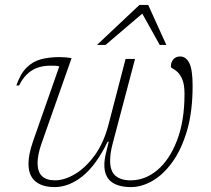

<svg xmlns="http://www.w3.org/2000/svg" viewBox="-20 -752 860 782"><path d="M491.5 -512H530L440 -171.5Q428.5 -130 428.5 -97.5Q428.5 -54.5 450.5 -36Q472.5 -17.5 512 -17.5Q571 -17.5 620.8 -59.2Q670.5 -101 701 -180Q731.5 -259 731.5 -369.5Q731.5 -406.5 723 -427.2Q714.5 -448 703.8 -458Q693 -468 684.5 -472.2Q676 -476.5 676 -481Q676 -498.5 686 -510.2Q696 -522 714 -522Q737 -522 750.8 -495.8Q764.5 -469.5 764.5 -401.5Q764.5 -297.5 741.8 -220.2Q719 -143 682 -91.8Q645 -40.5 600.8 -15.2Q556.5 10 513.5 10Q461 10 433 -12Q405 -34 405 -79.5Q405 -102 411.5 -128L423 -175H418.5Q371.5 -78.5 316 -34.2Q260.5 10 202.5 10Q152 10 124 -13.5Q96 -37 96 -85.5Q96 -122.5 114 -175L221.5 -481.5Q214.5 -484 204.5 -484.2Q194.5 -484.5 186 -484.5Q139.5 -484.5 108.2 -464Q77 -443.5 58 -404H46.5Q63.5 -452.5 88.8 -477.2Q114 -502 147.5 -510.8Q181 -519.5 222.5 -519.5Q234 -519.5 248.8 -518.2Q263.5 -517 271.5 -515L150.5 -171.5Q133 -122.5 133 -88Q133 -17.5 204 -17.5Q242.5 -17.5 285.5 -43Q328.5 -68.5 365.8 -119.5Q403 -170.5 422.5 -246.5ZM375 -569 548 -732H583.5L657.5 -569H630.5L559.5 -696.5L410 -569Z"/></svg>

Font: Newsreader 6pt ExtraLight
Style: Italic
Weight: 275
Italic angle: -17°
Designer: Hugues Gentile
Foundry: Production Type
Version: Version 1.003; ttfautohint (v1.8.3)